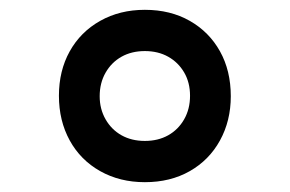

<svg xmlns="http://www.w3.org/2000/svg" viewBox="-20 -760 590 391"><path d="M275 -389Q224 -389 184 -411.5Q144 -434 122 -474Q100 -514 100 -565Q100 -616 122 -655.5Q144 -695 184 -717.5Q224 -740 275 -740Q327 -740 366.5 -717.5Q406 -695 428 -655.5Q450 -616 450 -564Q450 -514 428 -474Q406 -434 366.5 -411.5Q327 -389 275 -389ZM275 -473Q302 -473 322.5 -484.5Q343 -496 355 -517Q367 -538 367 -565Q367 -592 355 -612.5Q343 -633 322.5 -644.5Q302 -656 275 -656Q248 -656 227.5 -644.5Q207 -633 195 -612Q183 -591 183 -564Q183 -538 195 -517Q207 -496 227.5 -484.5Q248 -473 275 -473Z"/></svg>

Font: M PLUS Code Latin SemiExpanded SemiBold
Style: Regular
Weight: 600
Width: 6
Designer: Coji Morishita
Foundry: UNDERFOREST DESIGN
Version: Version 1.002; ttfautohint (v1.8.3)